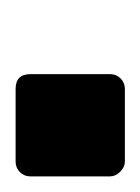

<svg xmlns="http://www.w3.org/2000/svg" viewBox="13 -193 180 246"><g transform="rotate(-90 103.0 -70.0)"><path d="M131 -121V-19Q131 -11 125.5 -5.5Q120 0 112 0H19Q12 0 6 -6Q0 -12 0 -19V-121Q0 -129 5.5 -134.5Q11 -140 19 -140H112Q131 -140 131 -121Z"/></g></svg>

Font: Punc
Style: Bold
Weight: 400
Designer: The Kinetic
Foundry: The Kinetic
Version: Version 1.000;PS 001.001;hotconv 1.0.56